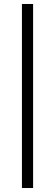

<svg xmlns="http://www.w3.org/2000/svg" viewBox="-20 -750 266 963"><path d="M90 193V-730H146V193Z"/></svg>

Font: Piazzolla Medium
Style: Italic
Weight: 500
Italic angle: -11.3°
Designer: Juan Pablo del Peral
Foundry: Huerta Tipografica
Version: Version 1.330